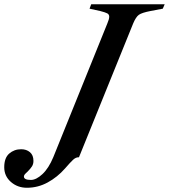

<svg xmlns="http://www.w3.org/2000/svg" viewBox="-173 -693 798 907"><path d="M-153 97Q-153 53 -129.5 32.5Q-106 12 -73 12Q-48 12 -31.5 26Q-15 40 -15 67Q-15 82 -22 93Q-29 104 -42 117Q-44 119 -52 126.5Q-60 134 -60 141Q-60 157 -27 157Q-2 157 27.5 129.5Q57 102 79 49L334 -582Q343 -603 343 -614Q343 -625 333.5 -630Q324 -635 300 -641L250 -652L258 -673H605L596 -652L538 -641Q497 -633 483 -623Q469 -613 456 -582L200 50H198Q185 50 172.5 61.5Q160 73 134 103Q98 144 52 169Q6 194 -46 194Q-90 194 -121.5 166.5Q-153 139 -153 97Z"/></svg>

Font: Ibarra Real Nova
Style: Italic
Weight: 400
Italic angle: -22°
Designer: Jose Maria Ribagorda & Octavio Pardo
Foundry: Octavio Pardo
Version: Version 1.014